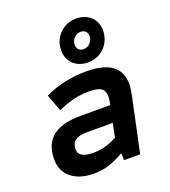

<svg xmlns="http://www.w3.org/2000/svg" viewBox="-140 -859 859 972"><g transform="rotate(-20 290.0 -372.5)"><path d="M202 12Q123 12 78.5 -24.5Q34 -61 34 -125Q34 -286 233 -286H395L397 -296Q399 -306 400 -315Q401 -324 401 -331Q401 -362 381.5 -375Q362 -388 315 -388Q234 -388 148 -348L114 -439Q217 -488 337 -488Q522 -488 522 -354Q522 -341 520 -327Q518 -313 515 -297L452 0H365L364 -38Q321 -13 283 -0.5Q245 12 202 12ZM233 -88Q269 -88 301 -97.5Q333 -107 361 -123L376 -197H234Q153 -197 153 -135Q153 -88 233 -88ZM365 -527Q317 -527 286.5 -555.5Q256 -584 256 -630Q256 -666 272.5 -694.5Q289 -723 317.5 -740Q346 -757 381 -757Q429 -757 459.5 -728.5Q490 -700 490 -654Q490 -619 473.5 -590Q457 -561 428.5 -544Q400 -527 365 -527ZM366 -598Q387 -598 401.5 -613.5Q416 -629 416 -652Q416 -667 406 -676.5Q396 -686 380 -686Q359 -686 344.5 -670.5Q330 -655 330 -632Q330 -617 340 -607.5Q350 -598 366 -598Z"/></g></svg>

Font: Sometype Mono
Style: Bold Italic
Weight: 700
Italic angle: -12°
Monospace: yes
Designer: Ryoichi Tsunekawa
Foundry: Dharma Type
Version: Version 1.000; ttfautohint (v1.8.3)